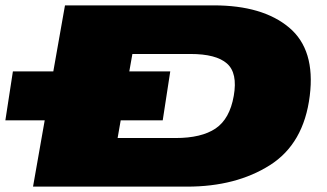

<svg xmlns="http://www.w3.org/2000/svg" viewBox="-80 -695 1217 715"><path d="M-60 -247 -32 -429H118.5L162 -675H716Q898 -675 996.5 -592.5Q1095 -510 1073.5 -338Q1051.5 -160 925.2 -80Q799 0 617 0H43L86.5 -247ZM358 -181H574Q670 -181 722.8 -216.5Q775.5 -252 790.5 -338Q805.5 -423 765.2 -458.5Q725 -494 629 -494H413L401.5 -429H554L526 -247H369.5Z"/></svg>

Font: Anybody UltraExpanded Black
Style: Italic
Weight: 900
Width: 9
Italic angle: -10°
Designer: Tyler Finck
Foundry: Etcetera Type Company
Version: Version 1.010; ttfautohint (v1.8.3) -l 8 -r 50 -G 200 -x 14 